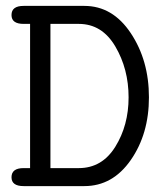

<svg xmlns="http://www.w3.org/2000/svg" viewBox="-20 -631 565 651"><path d="M19 -30Q19 -61 60 -61H82V-550H60Q19 -550 19 -580Q19 -611 60 -611H266Q362 -611 423.5 -518.5Q485 -426 485 -301Q485 -177 423.5 -88.5Q362 0 266 0H60Q19 0 19 -30ZM151 -61H247Q326 -61 371 -133.5Q416 -206 416 -301Q416 -397 371 -473.5Q326 -550 247 -550H151Z"/></svg>

Font: CMU Typewriter Text
Style: Regular
Weight: 500
Monospace: yes
Version: Version 0.7.0